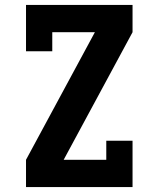

<svg xmlns="http://www.w3.org/2000/svg" viewBox="-20 -755 640 775"><path d="M85 0V-110L363 -625H191V-548H85V-735H515V-625L237 -110H409V-187H515V0Z"/></svg>

Font: Iosevka Etoile Extrabold
Style: Regular
Weight: 800
Designer: Belleve Invis
Foundry: Belleve Invis
Version: Version 22.1.2; ttfautohint (v1.8.4)